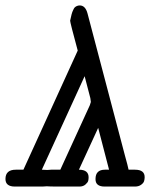

<svg xmlns="http://www.w3.org/2000/svg" viewBox="-26 -686 571 706"><path d="M-5.9 -27.8Q-5.9 -62 32.2 -62H60.1L259.8 -500Q231.9 -603 231.9 -609.9Q231.9 -610.8 235.8 -627Q235.8 -627.9 237.3 -633.5Q238.8 -639.2 240 -642.1Q241.2 -645 243.7 -650.4Q246.1 -655.8 248.5 -658.4Q251 -661.1 256.1 -663.6Q261.2 -666 267.1 -666Q288.1 -666 295.9 -636.2L433.1 -115.2Q444.3 -75.2 446.8 -62H470.2Q506.3 -62 505.9 -34.2Q505.9 -27.3 503.9 -20.3Q502 -13.2 492.9 -6.6Q483.9 0 470.2 0H358.9Q324.7 0 325.2 -27.8Q325.2 -62 359.9 -62H375L335 -215.8L264.2 -62Q300.3 -62 299.8 -33.2Q299.8 -27.3 298.3 -21.2Q296.9 -15.1 288.3 -7.6Q279.8 0 266.1 0H178.2Q164.1 0 156 -0.5Q147.9 -1 147 -1H146Q144 -1 137.9 -0.5Q131.8 0 129.9 0H28.8Q-5.9 0 -5.9 -27.8ZM127.9 -62 147.9 -61 162.1 -62H195.8L304.2 -298.8L308.1 -311L306.2 -325.2L285.2 -405.8Z"/></svg>

Font: CMU Typewriter Text
Style: Italic
Weight: 500
Italic angle: -14.04°
Version: Version 0.7.0